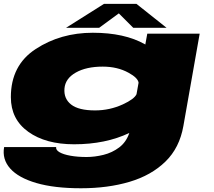

<svg xmlns="http://www.w3.org/2000/svg" viewBox="-26 -766 1144 1026"><path d="M407 240Q264 240 168.2 212Q72.5 184 28.5 134.5Q-15.5 85 -4 20H274Q271.5 35.5 292.2 47.5Q313 59.5 350.8 66.2Q388.5 73 436.5 73Q480.5 73 527 61.5Q573.5 50 611 21.8Q648.5 -6.5 665 -55.5Q538 5 370 5Q218 5 125 -61.8Q32 -128.5 32 -247Q32 -417.5 165 -504.2Q298 -591 470 -591Q639.5 -591 748.5 -529.5Q749.5 -528.5 750.5 -528L761 -586H1041L954 -93Q933.5 24 858 97.5Q782.5 171 666.5 205.5Q550.5 240 407 240ZM714.5 -324Q711 -350 660.5 -377.5Q601.5 -410 523 -410Q435 -410 379 -378.2Q323 -346.5 318.5 -293Q314 -239 354 -207.5Q394 -176 482 -176Q560.5 -176 631 -208.5Q691.5 -236.5 703.5 -262.5ZM327 -617.5 530 -745.5H703L864 -617.5H686L609 -694.5L504 -617.5Z"/></svg>

Font: Anybody UltraExpanded Black
Style: Italic
Weight: 900
Width: 9
Italic angle: -10°
Designer: Tyler Finck
Foundry: Etcetera Type Company
Version: Version 1.010; ttfautohint (v1.8.3) -l 8 -r 50 -G 200 -x 14 